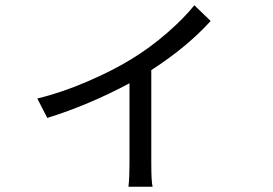

<svg xmlns="http://www.w3.org/2000/svg" viewBox="-20 -633 1040 731"><path d="M122 -258Q214 -280 313.5 -323Q413 -366 482 -409Q551 -451 615.5 -507Q680 -563 720 -613L782 -553Q692 -454 556 -366V-10Q556 58 561 78H469Q473 46 473 -10V-316Q318 -233 160 -184Z"/></svg>

Font: Noto Sans SC
Style: Regular
Weight: 400
Designer: Ryoko NISHIZUKA  (kana, bopomofo & ideographs); Paul D. Hunt (Latin, Greek & Cyrillic); Sandoll Communications , Soo-you
Foundry: Adobe
Version: Version 2.002;hotconv 1.0.116;makeotfexe 2.5.65601